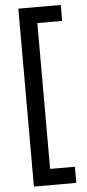

<svg xmlns="http://www.w3.org/2000/svg" viewBox="-60 -786 434 960"><g transform="rotate(-5 157.0 -305.5)"><path d="M283.2 141.1H70.3V-752H283.2V-671.9H158.7V60.1H283.2Z"/></g></svg>

Font: Kumbh Sans Medium
Style: Regular
Weight: 500
Version: Version 1.005